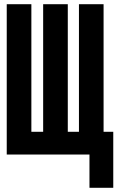

<svg xmlns="http://www.w3.org/2000/svg" viewBox="-20 -734 570 912"><path d="M12 0H405V158H518V-108H472V-714H355V-108H302V-714H185V-108H129V-714H12Z"/></svg>

Font: Noto Sans Mono Condensed ExtraBold
Style: Regular
Weight: 800
Width: 3
Designer: Monotype Design Team
Foundry: Monotype Imaging Inc.
Version: Version 2.014